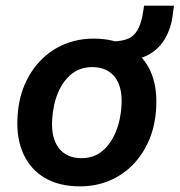

<svg xmlns="http://www.w3.org/2000/svg" viewBox="-20 -651 637 681"><path d="M264 10Q190 10 139 -20Q88 -50 63 -105Q38 -160 42 -233Q45 -298 67 -349.5Q89 -401 125.5 -438Q162 -475 209.5 -494.5Q257 -514 312 -514Q386 -514 437 -484Q488 -454 513 -400Q538 -346 534 -271Q531 -206 509 -154.5Q487 -103 450.5 -66Q414 -29 366.5 -9.5Q319 10 264 10ZM269 -90Q312 -90 342 -114.5Q372 -139 390 -181.5Q408 -224 411 -277Q415 -342 387.5 -377.5Q360 -413 307 -413Q265 -413 234.5 -389Q204 -365 186 -322.5Q168 -280 165 -226Q161 -162 188.5 -126Q216 -90 269 -90ZM443 -438 378 -484 380 -504Q415 -505 436 -514.5Q457 -524 469.5 -547.5Q482 -571 488 -611L491 -631H597L592 -593Q586 -550 566.5 -516Q547 -482 515.5 -462Q484 -442 443 -438Z"/></svg>

Font: Nunitoga
Style: Bold Italic
Weight: 700
Italic angle: -9°
Designer: Vernon Adams
Foundry: Vernon Adams
Version: Version 1.0